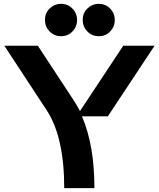

<svg xmlns="http://www.w3.org/2000/svg" viewBox="-20 -974 823 994"><path d="M312.5 0Q312.5 -265.1 221.7 -403.3L2.4 -737.3H175.8L364.7 -449.7Q377.9 -429.2 394 -398.9L618.2 -737.3H780.3L538.1 -371.6H404.3Q468.8 -222.2 468.8 0ZM491.2 -954.1Q526.4 -954.1 550.3 -929.7Q574.2 -905.3 574.2 -870.1Q574.2 -835.4 549.8 -810.5Q526.9 -786.6 491.7 -786.6Q456.1 -786.6 432.1 -811.3Q408.2 -835.9 408.2 -870.1Q408.2 -906.7 432.1 -929.7Q457.5 -954.1 491.2 -954.1ZM295.9 -954.1Q331.1 -954.1 355 -929.7Q378.9 -905.3 378.9 -870.1Q378.9 -835.4 354.5 -810.5Q331.5 -786.6 296.4 -786.6Q260.7 -786.6 236.8 -811.3Q212.9 -835.9 212.9 -870.1Q212.9 -906.7 236.8 -929.7Q262.2 -954.1 295.9 -954.1Z"/></svg>

Font: New Shape
Style: Bold
Weight: 700
Designer: Wojciech Kalinowski "wmk69" (wmk69@o2.pl)
Foundry: Wojciech Kalinowski "wmk69" (wmk69@o2.pl)
Version: Version 2.1.1; 2021-05-14